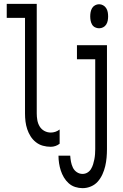

<svg xmlns="http://www.w3.org/2000/svg" viewBox="-20 -755 640 998"><path d="M244 8Q223 8 203 2.5Q183 -3 166.5 -16Q150 -29 139 -46.5Q128 -64 121.5 -83.5Q115 -103 112.5 -123.5Q110 -144 110 -165V-662H15V-735H171V-165Q171 -148 174 -130.5Q177 -113 186 -98Q195 -83 210.5 -74.5Q226 -66 244 -66Q256 -66 268 -70Q280 -74 290 -82V-8Q280 0 268 4Q256 8 244 8ZM495 -608Q484 -608 474 -613Q464 -618 458.5 -627.5Q453 -637 451 -648Q449 -659 449 -670Q449 -681 451 -692Q453 -703 458.5 -712.5Q464 -722 474 -727.5Q484 -733 495 -733Q506 -733 516 -727.5Q526 -722 532 -712.5Q538 -703 540 -692Q542 -681 542 -670Q542 -659 540 -648Q538 -637 532 -627.5Q526 -618 516 -613Q506 -608 495 -608ZM409 223Q390 223 371 217Q352 211 337 197.5Q322 184 312 167Q302 150 296 131.5Q290 113 287 93.5Q284 74 284 54H345Q346 70 349 86Q352 102 359 116.5Q366 131 379.5 140Q393 149 409 149Q423 149 434.5 142Q446 135 453 123.5Q460 112 464 99Q468 86 470.5 73Q473 60 474 46.5Q475 33 475 20V-447H380V-520H536V20Q536 42 534 64.5Q532 87 527 108.5Q522 130 512.5 151Q503 172 488.5 188.5Q474 205 453 214Q432 223 409 223Z"/></svg>

Font: Bmono
Style: Regular
Weight: 400
Monospace: yes
Designer: Belleve Invis
Foundry: Belleve Invis
Version: Version 11.2.2; ttfautohint (v1.8.2)